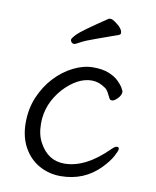

<svg xmlns="http://www.w3.org/2000/svg" viewBox="-83 -777 695 858"><g transform="rotate(10 265.0 -347.5)"><path d="M429 -56Q357 18 250 18Q198 18 153.5 -6.5Q109 -31 82.5 -78.5Q56 -126 56 -190Q56 -254 78.5 -307Q101 -360 138 -400Q175 -440 221 -463Q267 -486 310.5 -486Q354 -486 382 -474.5Q410 -463 426.5 -447Q443 -431 450.5 -417.5Q458 -404 458 -401Q458 -385 443 -370Q428 -355 419 -355Q410 -355 407 -360Q400 -374 393 -387Q386 -400 375 -407Q346 -427 315 -427Q251 -427 188 -360Q124 -288 124 -199Q124 -147 144 -112Q183 -40 257 -40Q353 -40 453 -140Q468 -155 477 -155Q486 -155 486 -146Q486 -137 472 -111.5Q458 -86 429 -56ZM399 -649Q350 -631 301.5 -614Q253 -597 233 -585.5Q213 -574 207 -574Q201 -574 196 -579Q191 -584 191 -590.5Q191 -597 210 -617Q229 -637 341 -712Q343 -713 350 -713Q357 -713 370 -704Q406 -679 406 -659Q406 -652 399 -649Z"/></g></svg>

Font: QiushuiShotai
Style: Regular
Weight: 600
Designer: Fontworks Inc.
Foundry: Fontworks Inc.
Version: Version 1.250